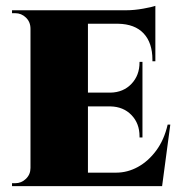

<svg xmlns="http://www.w3.org/2000/svg" viewBox="-20 -635 615 655"><path d="M280 -600V0H84V-600ZM491 -46 531 0H278V-46ZM466 -319V-272H278V-319ZM510 -600V-554H278V-600ZM561 -210 533 0H347L376 -46Q415 -46 450.5 -65.5Q486 -85 513 -121.5Q540 -158 552 -210ZM466 -274V-166H456V-170Q456 -214 428.5 -242.5Q401 -271 357 -272V-274ZM466 -424V-317H357V-319Q401 -320 428.5 -349Q456 -378 456 -422V-424ZM510 -556V-426H500V-431Q500 -489 470 -521Q440 -553 383 -554V-556ZM510 -615V-591L411 -600Q438 -600 468.5 -605.5Q499 -611 510 -615ZM87 -62 86 0H21V-10Q21 -10 26 -10Q31 -10 32 -10Q53 -10 68.5 -25Q84 -40 84 -62ZM87 -537H84Q84 -560 68.5 -575Q53 -590 32 -590Q31 -590 26 -590Q21 -590 21 -590V-600H86Z"/></svg>

Font: Cinzel Black
Style: Regular
Weight: 900
Designer: Natanael Gama
Version: Version 2.000